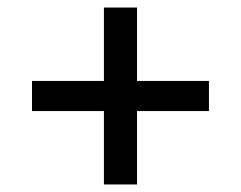

<svg xmlns="http://www.w3.org/2000/svg" viewBox="-20 -585 640 510"><path d="M344 -95V-290H535V-370H344V-565H256V-370H65V-290H256V-95Z"/></svg>

Font: Tekne LDO
Style: Regular
Weight: 400
Monospace: yes
Designer: Alessio Laiso, Mario Rullo, Paolo Rosset
Foundry: Alessio Laiso
Version: Version 1.000;hotconv 1.0.109;makeotfexe 2.5.65596